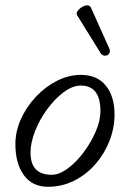

<svg xmlns="http://www.w3.org/2000/svg" viewBox="-20 -703 463 736"><path d="M164 13Q104 13 71.5 -31.5Q39 -76 39 -151Q39 -199 60 -246Q81 -293 117 -331.5Q153 -370 198 -393Q243 -416 290 -416Q352 -416 385.5 -375Q419 -334 419 -264Q419 -212 399.5 -162.5Q380 -113 345.5 -73.5Q311 -34 264.5 -10.5Q218 13 164 13ZM178 -33Q207 -33 239.5 -57Q272 -81 300.5 -119Q329 -157 347 -199Q365 -241 365 -277Q365 -375 290 -375Q258 -375 224 -349.5Q190 -324 161 -284.5Q132 -245 114.5 -200.5Q97 -156 97 -118Q97 -33 178 -33ZM399 -517Q404 -505 398 -497Q392 -489 381.5 -489.5Q371 -490 364 -502L276 -644Q271 -651 277 -660Q283 -669 293.5 -675.5Q304 -682 314 -682.5Q324 -683 329 -673Z"/></svg>

Font: Junicode SmExp
Style: Italic
Weight: 400
Width: 6
Italic angle: -11°
Designer: Peter S. Baker
Version: Version 2.205; ttfautohint (v1.8.4)